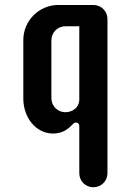

<svg xmlns="http://www.w3.org/2000/svg" viewBox="-20 -541 540 792"><path d="M364.7 231.4C397.5 231.4 423.3 206.1 423.3 173.8V-461.9C423.3 -495.1 397.5 -520.5 364.7 -520.5H220.7C141.1 -520.5 76.2 -455.6 76.2 -376V-134.8C76.2 -55.7 128.4 9.8 198.7 9.8C235.4 9.8 257.3 -5.9 274.9 -23.4C280.3 -28.8 285.2 -35.6 292.5 -35.6C298.3 -35.6 307.1 -32.2 307.1 -20V173.8C307.1 206.1 333 231.4 364.7 231.4ZM191.9 -374.5C191.9 -406.7 217.3 -432.6 249.5 -432.6H307.1V-130.4C307.1 -98.6 280.3 -78.1 249.5 -78.1C217.3 -78.1 191.9 -104 191.9 -136.2Z"/></svg>

Font: Supermercado One
Style: Regular
Weight: 400
Designer: James Grieshaber
Foundry: James Grieshaber
Version: Version 1.002